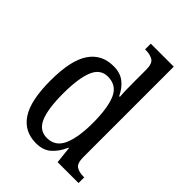

<svg xmlns="http://www.w3.org/2000/svg" viewBox="-223 -863 975 975"><g transform="rotate(45 264.5 -375.0)"><path d="M218 10Q134 10 89.5 -56.5Q45 -123 45 -267Q45 -412 90 -479Q135 -546 220 -546Q269 -546 299.5 -521.5Q330 -497 348 -458H353Q351 -482 350.5 -510Q350 -538 350 -565V-650Q350 -695 329 -707Q308 -719 280 -719H273V-760H438V-111Q438 -66 457.5 -53.5Q477 -41 506 -41H514V0H364L354 -91H351Q331 -45 300 -17.5Q269 10 218 10ZM238 -48Q299 -48 324.5 -106Q350 -164 350 -267Q350 -374 325.5 -431Q301 -488 237 -488Q183 -488 160 -431Q137 -374 137 -266Q137 -156 160.5 -102Q184 -48 238 -48Z"/></g></svg>

Font: Noto Serif Georgian Condensed
Style: Regular
Weight: 400
Width: 3
Designer: Monotype Design Team, Akaki Razmadze
Foundry: Google LLC
Version: Version 2.003; ttfautohint (v1.8.4.7-5d5b)